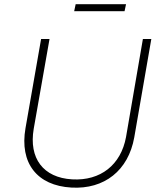

<svg xmlns="http://www.w3.org/2000/svg" viewBox="-20 -885 759 911"><path d="M319 5C475 14 589 -76 617 -233L698 -700H658L578 -235C554 -103 457 -26 322 -34C185 -42 116 -134 140 -274L215 -700H175L101 -277C72 -111 156 -4 319 5ZM332 -832H571L578 -865H339Z"/></svg>

Font: Fixel Display 20240404 ExLight
Style: Italic
Weight: 200
Italic angle: -10°
Designer: AlfaBravo + MacPaw
Foundry: Kyrylo Tkachov, Marchela Mozhyna, Serhii Makarenko, Maria Weinstein, Zakhar Kryvoshyya
Version: Version 1.211;Glyphs 3.2 (3225)